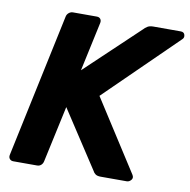

<svg xmlns="http://www.w3.org/2000/svg" viewBox="-79 -778 847 856"><g transform="rotate(10 345.0 -350.0)"><path d="M36 0Q26 0 20 -7Q14 -14 16 -25L154 -675Q156 -686 164.5 -693Q173 -700 183 -700H291Q302 -700 307.5 -693Q313 -686 311 -675L263 -452L505 -681Q510 -687 520 -693.5Q530 -700 547 -700H671Q686 -700 689.5 -687.5Q693 -675 684 -667L364 -354L570 -33Q578 -20 569.5 -10Q561 0 550 0H432Q416 0 408 -6Q400 -12 397 -19L227 -279L172 -25Q170 -14 162.5 -7Q155 0 144 0Z"/></g></svg>

Font: Rubik Light SemiBold
Style: Italic
Weight: 600
Italic angle: -12°
Version: Version 2.104